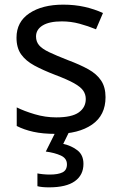

<svg xmlns="http://www.w3.org/2000/svg" viewBox="-20 -566 519 826"><path d="M434 -148Q434 -70 376 -30Q318 10 220 10Q164 10 123.5 1Q83 -8 52 -24V-104Q84 -88 129.5 -74.5Q175 -61 222 -61Q289 -61 319 -82.5Q349 -104 349 -140Q349 -160 338 -176Q327 -192 298.5 -208Q270 -224 217 -244Q165 -264 128 -284Q91 -304 71 -332Q51 -360 51 -404Q51 -472 106.5 -509Q162 -546 252 -546Q301 -546 343.5 -536.5Q386 -527 423 -510L393 -440Q359 -454 322 -464Q285 -474 246 -474Q192 -474 163.5 -456.5Q135 -439 135 -409Q135 -387 148 -371.5Q161 -356 191.5 -341.5Q222 -327 273 -307Q324 -288 360 -268Q396 -248 415 -219.5Q434 -191 434 -148ZM339 139Q339 187 302 213.5Q265 240 191 240Q159 240 141 235V180Q150 182 165 183.5Q180 185 194 185Q230 185 249 175.5Q268 166 268 141Q268 115 241.5 103Q215 91 177 86L220 0H278L252 53Q288 61 313.5 81Q339 101 339 139Z"/></svg>

Font: Noto Sans Tifinagh APT
Style: Regular
Weight: 400
Designer: JamraPatel
Foundry: JamraPatel LLC
Version: Version 2.006; ttfautohint (v1.8.4.7-5d5b)